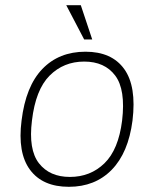

<svg xmlns="http://www.w3.org/2000/svg" viewBox="-20 -709 572 739"><path d="M291 -689 335 -557H304L235 -689ZM63 -245Q79 -377 143 -443.5Q207 -510 309 -510Q410 -510 458 -443.5Q506 -377 490 -245Q474 -121 410 -55.5Q346 10 245 10Q144 10 95.5 -55.5Q47 -121 63 -245ZM249 -28Q328 -28 382 -80.5Q436 -133 450 -245Q464 -364 423.5 -418Q383 -472 304 -472Q225 -472 171 -418Q117 -364 103 -245Q89 -133 130 -80.5Q171 -28 249 -28Z"/></svg>

Font: Haskoy ExtraLight
Style: Italic
Weight: 200
Designer: Ertekin Erdin
Foundry: Ertekin Erdin
Version: Version 2.000; ttfautohint (v1.8.4.7-5d5b)